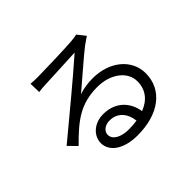

<svg xmlns="http://www.w3.org/2000/svg" viewBox="-161 -1018 1323 1323"><g transform="rotate(-45 500.0 -356.5)"><path d="M499 -33C425 -33 368 -61 368 -110C368 -144 402 -171 447 -171C522 -171 569 -117 578 -39C554 -35 527 -33 499 -33ZM703 -752C692 -749 678 -747 649 -744C597 -739 362 -732 311 -732C291 -732 263 -732 241 -735L243 -652C264 -656 287 -657 310 -658C361 -661 556 -670 608 -672C559 -628 436 -524 381 -478C323 -430 196 -324 114 -256L172 -197C298 -325 388 -394 551 -394C676 -394 774 -323 774 -226C774 -145 729 -88 651 -58C638 -150 571 -233 447 -233C355 -233 294 -171 294 -103C294 -21 377 39 512 39C721 39 854 -65 854 -225C854 -359 735 -459 570 -459C526 -459 481 -453 436 -438C512 -502 645 -619 694 -656C709 -667 731 -682 749 -694Z"/></g></svg>

Font: Noto Sans Mono CJK JP Regular
Style: Regular
Weight: 400
Designer: Ryoko NISHIZUKA (kana & ideographs); Paul D. Hunt (Latin, Greek & Cyrillic); Wenlong ZHANG (bopomofo); Sandoll Communica
Foundry: Adobe Systems Incorporated
Version: Version 1.004;PS 1.004;hotconv 1.0.82;makeotf.lib2.5.63406